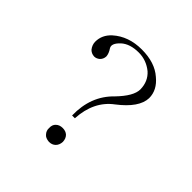

<svg xmlns="http://www.w3.org/2000/svg" viewBox="-162 -833 910 910"><g transform="rotate(45 293.0 -377.5)"><path d="M429.2 -642.6Q478 -602.5 478 -548.8Q476.1 -483.4 384.3 -413.1Q303.2 -352.5 296.4 -232.4H277.8Q274.9 -360.4 356.9 -439.5Q419.4 -503.9 419.4 -548.8Q418.5 -601.6 382.3 -633.8Q341.3 -667 290.5 -667Q231.9 -667 199.7 -637.7Q166.5 -606.4 179.2 -585Q193.8 -563.5 194.8 -544.9Q193.8 -526.4 181.2 -514.6Q168.5 -503.9 153.8 -503.9Q135.3 -504.9 122.6 -517.6Q107.9 -536.1 107.9 -557.6Q107.9 -602.5 144 -635.7Q201.7 -687.5 290.5 -687.5Q378.4 -687.5 429.2 -642.6ZM321.8 -147.5Q334.5 -134.8 335.4 -113.3Q334.5 -91.8 321.8 -79.1Q309.1 -66.4 288.6 -66.4Q264.2 -68.4 254.4 -81.1Q241.7 -94.7 242.7 -113.3Q241.7 -134.8 254.4 -146.5Q267.1 -159.2 288.6 -159.2Q309.1 -159.2 321.8 -147.5Z"/></g></svg>

Font: BabelStone Tangut Wenhai
Style: Regular
Weight: 400
Designer: Andrew West
Foundry: BabelStone
Version: Version 1.002 May 21, 2016